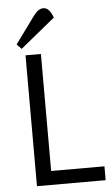

<svg xmlns="http://www.w3.org/2000/svg" viewBox="-61 -954 568 994"><g transform="rotate(-5 223.5 -457.5)"><path d="M90 0V-680H170V-72H447V0ZM73 -715 49 -740 151 -880Q176 -915 203 -915Q234 -915 253 -862Z"/></g></svg>

Font: Imprima
Style: Regular
Weight: 400
Designer: Eduardo Tunni
Foundry: Eduardo Tunni
Version: Version 1.002; ttfautohint (v1.8.4.7-5d5b);gftools[0.9.23]